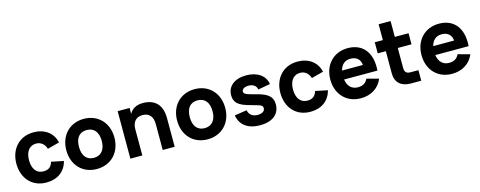

<svg xmlns="http://www.w3.org/2000/svg" viewBox="-31 -1407 5277 2109"><g transform="rotate(-15 2607.5 -352.5)"><path d="M308 15C433 15 522 -49 553 -164L414 -193C398 -141 369 -112 308 -112C226 -112 184 -176 184 -270C184 -360 222 -428 308 -428C358 -428 401 -395 417 -339L553 -375C529 -486 437 -555 310 -555C145 -555 40 -434 40 -270C40 -108 140 15 308 15Z M881 15C1043 15 1155 -101.5 1155 -270C1155 -438.5 1043 -555 881 -555C720 -555 608 -438 608 -270C608 -101.5 719.5 15 881 15ZM881 -112C799 -112 752 -169.5 752 -270C752 -371.5 798 -428 881 -428C963.5 -428 1011 -370.5 1011 -270C1011 -170.5 963 -112 881 -112Z M1632 0H1768V-328C1768 -483.5 1682.5 -555 1554 -555C1475 -555 1427 -521.5 1400 -473.5V-540H1264V0H1400V-297.5C1400 -376.5 1438.5 -428 1516 -428C1593.5 -428 1632 -375.5 1632 -297.5Z M2141 15C2303 15 2415 -101.5 2415 -270C2415 -438.5 2303 -555 2141 -555C1980 -555 1868 -438 1868 -270C1868 -101.5 1979.5 15 2141 15ZM2141 -112C2059 -112 2012 -169.5 2012 -270C2012 -371.5 2058 -428 2141 -428C2223.5 -428 2271 -370.5 2271 -270C2271 -170.5 2223 -112 2141 -112Z M2737.5 15C2877 15 2962 -52 2962 -163C2962 -247 2915.5 -291 2792 -323C2748 -334 2716.5 -343 2697 -349.5C2658.5 -362.5 2648 -372.5 2648 -392C2648 -419.5 2679 -438.5 2724 -438.5C2776.5 -438.5 2812.5 -412.5 2818 -370L2957 -395C2943 -493 2854 -555 2728 -555C2597.5 -555 2513 -488.5 2513 -385C2513 -301.5 2560 -260 2693 -226C2734.5 -215 2763.5 -206.5 2781 -200.5C2815 -188.5 2823 -178.5 2823 -156C2823 -122 2789.5 -102 2740.5 -102C2682.5 -102 2646 -130 2634.5 -183L2495 -162C2513 -49.5 2600.5 15 2737.5 15Z M3310 15C3435 15 3524 -49 3555 -164L3416 -193C3400 -141 3371 -112 3310 -112C3228 -112 3186 -176 3186 -270C3186 -360 3224 -428 3310 -428C3360 -428 3403 -395 3419 -339L3555 -375C3531 -486 3439 -555 3312 -555C3147 -555 3042 -434 3042 -270C3042 -108 3142 15 3310 15Z M3883 -110C3813 -110 3768 -154.5 3756.5 -232H4135.5C4152 -428 4058 -555 3883 -555C3723 -555 3610 -439 3610 -270C3610 -103 3720 15 3883 15C3999 15 4090 -42 4131 -141L3995 -178C3974 -131.5 3938.5 -110 3883 -110ZM3760.5 -333C3776.5 -398 3819 -435 3883 -435C3950 -435 3992.5 -397 3997.5 -333Z M4188 -414H4280V-159C4280 -58.5 4344 0 4454 0H4572V-120H4481C4437 -120 4416 -141 4416 -185V-414H4572V-540H4416V-720H4280V-540H4188Z M4920 -110C4850 -110 4805 -154.5 4793.5 -232H5172.5C5189 -428 5095 -555 4920 -555C4760 -555 4647 -439 4647 -270C4647 -103 4757 15 4920 15C5036 15 5127 -42 5168 -141L5032 -178C5011 -131.5 4975.5 -110 4920 -110ZM4797.5 -333C4813.5 -398 4856 -435 4920 -435C4987 -435 5029.5 -397 5034.5 -333Z"/></g></svg>

Font: Vela Sans ExtBd
Style: Regular
Weight: 800
Designer: Principal design: Mikhail Sharanda - project Manrope.
Design modification: Ravid Balaliev
Foundry: Mikhail Sharanda
Version: Version 1.001